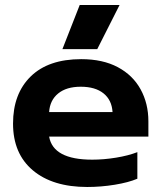

<svg xmlns="http://www.w3.org/2000/svg" viewBox="-20 -731 644 766"><path d="M298 -711H457L368 -535H229ZM32 -238Q32 -357 102.5 -426Q173 -495 304 -495Q390 -495 450 -463Q510 -431 541 -374.5Q572 -318 572 -247V-186H176Q192 -94 348 -94Q394 -94 443 -102Q492 -110 528 -124V-18Q493 -3 438 6Q383 15 328 15Q190 15 111 -51.5Q32 -118 32 -238ZM429 -284Q426 -332 393 -358.5Q360 -385 302 -385Q245 -385 212 -358Q179 -331 176 -284Z"/></svg>

Font: Prompt SemiBold
Style: Regular
Weight: 600
Designer: Katatrad Team
Foundry: CadsonDemak
Version: Version 1.000